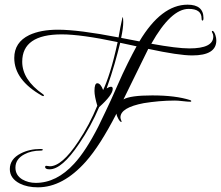

<svg xmlns="http://www.w3.org/2000/svg" viewBox="-20 -703 945 821"><path d="M142 98Q97 98 65 82Q22 60 22 20Q22 -23 69 -47Q106 -66 154 -66Q163 -66 163 -63Q163 -59 154 -59Q113 -59 84 -43Q46 -23 46 14Q46 46 75 64Q101 79 133 79Q222 79 297 -3Q322 -30 348 -70Q374 -110 401 -163Q412 -186 432.5 -228.5Q453 -271 481 -335Q505 -390 526 -432Q547 -474 564 -505L494 -520Q484 -479 470 -430Q456 -381 436 -325Q447 -332 455 -332Q462 -332 462 -323Q462 -297 404 -245Q387 -205 365.5 -165.5Q344 -126 318 -88Q245 21 192 21Q173 21 173 11Q173 6 178 6Q181 6 186 7Q191 8 193 8Q245 8 315 -98Q363 -170 396 -251Q384 -292 384 -314Q384 -347 396 -347Q410 -347 421 -318Q435 -347 451 -398Q467 -449 483 -523Q327 -556 244 -556Q75 -556 75 -439Q75 -362 164 -300Q168 -297 168 -295Q168 -292 164 -292Q163 -292 159 -294Q41 -361 41 -455Q41 -522 105 -553Q154 -576 228 -576Q316 -576 487 -543Q490 -563 494.5 -585Q499 -607 504 -630Q507 -629 507 -609Q507 -583 498 -541L576 -526Q670 -683 782 -683Q850 -683 850 -626Q850 -615 846 -615Q842 -615 842 -624Q842 -665 787 -665Q711 -665 627 -516Q682 -506 722.5 -501Q763 -496 790 -496Q892 -496 892 -547Q892 -555 889 -560.5Q886 -566 886 -568Q886 -571 888 -571Q895 -571 901 -553Q905 -541 905 -530Q905 -466 802 -466Q773 -466 726 -473Q679 -480 614 -494Q610 -487 584 -433Q558 -379 508 -278Q537 -295 631 -295Q731 -295 793 -275Q798 -273 798 -271Q798 -268 794 -268Q783 -268 761.5 -270.5Q740 -273 728 -273Q693 -273 659.5 -270Q626 -267 595 -262Q495 -243 495 -201Q495 -197 497.5 -190.5Q500 -184 500 -181Q494 -181 486.5 -194Q479 -207 478 -217Q443 -149 410.5 -98Q378 -47 347 -12Q249 98 142 98Z"/></svg>

Font: Love Light
Style: Regular
Weight: 400
Designer: Robert E. Leuschke
Foundry: Robert E. Leuschke
Version: Version 1.010; ttfautohint (v1.8.3)